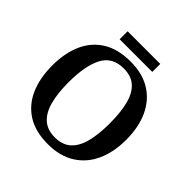

<svg xmlns="http://www.w3.org/2000/svg" viewBox="-218 -1021 1206 1206"><g transform="rotate(45 385.0 -418.0)"><path d="M385 10Q274 10 201 -36Q128 -82 91.5 -165Q55 -248 55 -359Q55 -470 91.5 -552Q128 -634 201.5 -679.5Q275 -725 386 -725Q492 -725 565 -679.5Q638 -634 676 -551.5Q714 -469 714 -358Q714 -247 676 -164.5Q638 -82 564.5 -36Q491 10 385 10ZM385 -51Q453 -51 493 -87.5Q533 -124 550.5 -192.5Q568 -261 568 -358Q568 -455 550.5 -523.5Q533 -592 493 -628Q453 -664 386 -664Q285 -664 243.5 -583.5Q202 -503 202 -358Q202 -261 220 -192.5Q238 -124 278.5 -87.5Q319 -51 385 -51ZM238 -775V-846H528V-775Z"/></g></svg>

Font: Noto Serif Armenian SemiBold
Style: Regular
Weight: 600
Version: Version 2.007